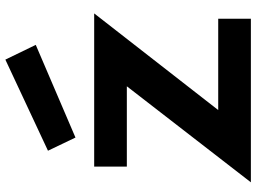

<svg xmlns="http://www.w3.org/2000/svg" viewBox="-138 -804 943 706"><g transform="rotate(-90 333.0 -451.5)"><path d="M368.2 -456.1H72.8V-576.2H636.2L280.8 -120.1H616.7V0H15.1ZM131.3 -746.1 466.3 -902.8 520.5 -791 179.7 -645Z"/></g></svg>

Font: Krona One
Style: Regular
Weight: 400
Version: Version 1.003